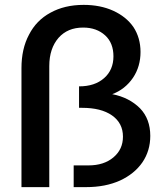

<svg xmlns="http://www.w3.org/2000/svg" viewBox="-20 -767 661 787"><path d="M99 -625C78 -586 68 -540 68 -488V0H182V-496C182 -545 195 -583 220 -612C245 -640 278 -654 321 -654C358 -654 388 -643 411 -622C434 -601 445 -572 445 -536C445 -499 432 -469 407 -447C381 -424 347 -413 304 -413V-325H317C368 -325 409 -315 439 -294C469 -273 484 -244 484 -207C484 -172 471 -144 445 -122C419 -100 385 -89 342 -89H282V0H333C386 0 432 -9 472 -27C511 -45 542 -70 564 -102C585 -133 596 -169 596 -210C596 -256 582 -294 554 -323C525 -352 487 -372 440 -381C475 -394 504 -417 525 -448C546 -479 556 -515 556 -554C556 -593 546 -627 527 -656C507 -685 479 -707 444 -723C409 -739 368 -747 323 -747C270 -747 225 -736 187 -715C148 -694 119 -664 99 -625Z"/></svg>

Font: Argentum Sans
Style: Regular
Weight: 400
Designer: Julieta Ulanovsky
Foundry: Julieta Ulanovsky
Version: Version 5.001;March 29, 2019;FontCreator 11.5.0.2425 64-bit